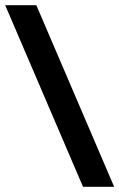

<svg xmlns="http://www.w3.org/2000/svg" viewBox="-20 -720 460 740"><path d="M300 0 0 -700H120L420 0Z"/></svg>

Font: Cuprum
Style: Regular
Weight: 400
Designer: Jovanny Lemonad
Foundry: Jovanny Lemonad
Version: Version 3.000